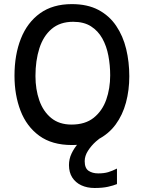

<svg xmlns="http://www.w3.org/2000/svg" viewBox="-20 -680 717 934"><path d="M549 140V215.5Q532 222.5 505.5 228.5Q479 234.5 440 234.5Q404 234.5 375.8 221.5Q347.5 208.5 331.5 183.5Q315.5 158.5 315.5 123Q315.5 93.5 328 67Q340.5 40.5 360.2 18Q380 -4.5 402.2 -21.8Q424.5 -39 444 -48L490 -23.5Q470 -12.5 447 8Q424 28.5 408 53.5Q392 78.5 392 104Q392 138 410.8 150.8Q429.5 163.5 458 163.5Q486 163.5 506.2 157.5Q526.5 151.5 549 140ZM329.5 25.5Q233 25.5 171.2 -19.5Q109.5 -64.5 80 -141Q50.5 -217.5 50.5 -311.5Q50.5 -414 81.8 -492.5Q113 -571 175 -615.5Q237 -660 329.5 -660Q405.5 -660 458.8 -631.8Q512 -603.5 545.2 -554.2Q578.5 -505 593.8 -441.8Q609 -378.5 609 -309Q609 -241.5 592.8 -181Q576.5 -120.5 542.5 -74.2Q508.5 -28 455.5 -1.2Q402.5 25.5 329.5 25.5ZM328 -74Q394.5 -74 436 -107.2Q477.5 -140.5 496.8 -195Q516 -249.5 516 -313.5Q516 -362.5 507.2 -409Q498.5 -455.5 477.8 -492.8Q457 -530 422.5 -552Q388 -574 336 -574Q272 -574 231.2 -539.2Q190.5 -504.5 171.5 -444.8Q152.5 -385 152.5 -310Q152.5 -245.5 171.2 -191.8Q190 -138 229 -106Q268 -74 328 -74Z"/></svg>

Font: Grandstander Thin
Style: Regular
Weight: 400
Version: Version 1.200